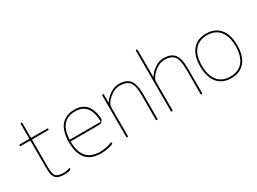

<svg xmlns="http://www.w3.org/2000/svg" viewBox="-42 -1380 2698 2019"><g transform="rotate(-30 1306.5 -370.0)"><path d="M66 -480Q56 -480 56 -490Q56 -500 66 -500H172Q181 -500 181 -509V-680Q181 -690 191 -690Q201 -690 201 -680V-509Q201 -500 210 -500H396Q406 -500 406 -490Q406 -480 396 -480H210Q201 -480 201 -471V-140Q201 -60 225.5 -35Q250 -10 316 -10Q354 -10 386 -23Q390 -24 393 -22Q396 -20 396 -16Q396 -5 387 -2Q354 10 316 10Q239 10 210 -22Q181 -54 181 -140V-471Q181 -480 172 -480Z M743 -510Q556 -510 544 -289Q544 -280 553 -280H913Q922 -280 922 -289Q915 -510 743 -510ZM758 10Q523 10 523 -260Q523 -324 536.5 -373.5Q550 -423 571.5 -452Q593 -481 623 -499Q653 -517 681.5 -523.5Q710 -530 743 -530Q924 -530 941 -316Q943 -293 926.5 -276.5Q910 -260 886 -260H552Q543 -260 543 -252Q546 -10 758 -10Q835 -10 904 -38Q908 -39 910.5 -37Q913 -35 913 -31Q913 -19 904 -16Q836 10 758 10Z M1073 -10V-510Q1073 -520 1083 -520Q1093 -520 1093 -510V-416Q1093 -415 1094 -415Q1096 -415 1096 -416Q1125 -463 1178 -496.5Q1231 -530 1283 -530Q1373 -530 1413 -480Q1453 -430 1453 -310V-10Q1453 0 1443 0Q1433 0 1433 -10V-310Q1433 -428 1397 -469Q1361 -510 1283 -510Q1217 -510 1155 -457Q1093 -404 1093 -350V-10Q1093 0 1083 0Q1073 0 1073 -10Z M1615 -10V-740Q1615 -750 1625 -750Q1635 -750 1635 -740V-413Q1635 -412 1636 -412Q1638 -412 1638 -413Q1667 -461 1719 -495.5Q1771 -530 1825 -530Q1915 -530 1955 -480Q1995 -430 1995 -310V-10Q1995 0 1985 0Q1975 0 1975 -10V-310Q1975 -428 1939 -469Q1903 -510 1825 -510Q1761 -510 1698 -455Q1635 -400 1635 -350V-10Q1635 0 1625 0Q1615 0 1615 -10Z M2494 -445.5Q2441 -510 2342 -510Q2243 -510 2190 -445.5Q2137 -381 2137 -260Q2137 -139 2190 -74.5Q2243 -10 2342 -10Q2441 -10 2494 -74.5Q2547 -139 2547 -260Q2547 -381 2494 -445.5ZM2508 -60.5Q2449 10 2342 10Q2235 10 2176 -60.5Q2117 -131 2117 -260Q2117 -389 2176 -459.5Q2235 -530 2342 -530Q2449 -530 2508 -459.5Q2567 -389 2567 -260Q2567 -131 2508 -60.5Z"/></g></svg>

Font: Rounded Mplus 1c Thin
Style: Regular
Weight: 250
Version: Version 1.059.20150529